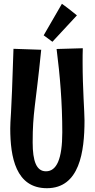

<svg xmlns="http://www.w3.org/2000/svg" viewBox="-20 -955 501 1011"><path d="M425 -321C425 -365 415 -490 415 -627C415 -652 415 -676 416 -701L278 -697C296 -557 308 -413 308 -259C308 -117 278 -53 222 -53C172 -53 152 -106 152 -205C152 -365 167 -393 197 -693L51 -698C39 -312 34 -330 34 -279C34 -128 63 36 227 36C399 36 425 -156 425 -321ZM210 -769 256 -735 385 -874C385 -874 339 -912 306 -935Z"/></svg>

Font: Rum Raisin
Style: Regular
Weight: 400
Designer: Astigmatic (AOETI)
Foundry: Astigmatic (AOETI)
Version: Version 1.000